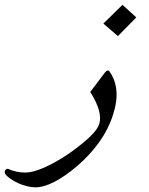

<svg xmlns="http://www.w3.org/2000/svg" viewBox="-226 -635 626 806"><path d="M346.2 -562 269 -483.4 208 -536.1 288.1 -614.7ZM248.5 -153.3Q229.5 -93.3 191.4 -39.6Q153.3 14.2 98.6 61.5Q45.9 106 1.7 128.7Q-42.5 151.4 -78.1 151.4Q-94.2 151.4 -113 146.7Q-131.8 142.1 -149.4 134Q-167 126 -181.6 116Q-196.3 106 -204.6 94.7Q-205.6 92.3 -206.1 89.6Q-206.5 86.9 -205.6 83.5Q-202.6 73.7 -193.4 73.7Q-189.9 73.7 -188.5 75.2H-189Q-156.2 89.4 -120.1 89.4Q-88.4 89.4 -41.3 68.8Q5.9 48.3 62.5 10.3Q116.7 -27.8 149.9 -59.3Q183.1 -90.8 190.4 -113.8Q206.5 -164.6 152.8 -249L213.4 -329.1Q221.2 -338.9 226.6 -338.9Q230 -338.9 232.9 -335.9Q257.8 -302.2 262.5 -256.6Q267.1 -210.9 248.5 -153.3Z"/></svg>

Font: XB Zar
Style: Italic
Weight: 400
Italic angle: -12°
Designer: Behnam
Foundry: Irmug
Version: Version 8.005 2009